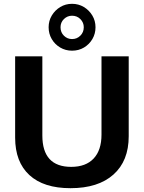

<svg xmlns="http://www.w3.org/2000/svg" viewBox="-20 -986 762 1016"><path d="M353 9.8Q210.9 9.8 135.5 -59.6Q60.1 -128.9 60.1 -257.8V-688H204.1V-269Q204.1 -103 356.9 -103Q434.1 -103 475.6 -147.2Q517.1 -191.4 517.1 -273.9V-688H661.1V-265.1Q661.1 -134.3 580.3 -62.3Q499.5 9.8 353 9.8ZM485.4 -841.8Q485.4 -807.6 469 -779.5Q452.6 -751.5 424.6 -734.6Q396.5 -717.8 361.3 -717.8Q326.7 -717.8 298.3 -734.6Q270 -751.5 253.7 -779.5Q237.3 -807.6 237.3 -841.8Q237.3 -876 254.2 -904.1Q271 -932.1 299.1 -949Q327.1 -965.8 361.3 -965.8Q395.5 -965.8 423.6 -949Q451.7 -932.1 468.5 -904.1Q485.4 -876 485.4 -841.8ZM423.3 -841.8Q423.3 -866.7 405.5 -884.8Q387.7 -902.8 361.3 -902.8Q336.4 -902.8 318.4 -885.3Q300.3 -867.7 300.3 -841.8Q300.3 -814.5 318.4 -796.9Q336.4 -779.3 361.3 -779.3Q387.2 -779.3 405.3 -797.4Q423.3 -815.4 423.3 -841.8Z"/></svg>

Font: Arimo
Style: Bold
Weight: 700
Designer: Steve Matteson
Foundry: Monotype Imaging Inc.
Version: Version 1.33